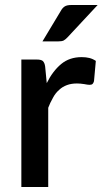

<svg xmlns="http://www.w3.org/2000/svg" viewBox="-20 -748 411 768"><path d="M160.6 -481.9 167 -415.5Q190.9 -463.9 225.1 -492.2Q258.3 -519.5 306.6 -519.5Q324.2 -519.5 337.4 -516.1Q351.1 -512.7 363.3 -504.4L356 -423.3Q353.5 -415 350.1 -412.1Q346.2 -408.7 338.4 -408.7Q331.1 -408.7 316.9 -411.6Q301.3 -414.1 287.6 -414.1Q265.1 -414.1 248 -407.7Q229.5 -400.9 216.8 -388.7Q202.1 -376 192.4 -357.9Q179.7 -335.4 172.9 -316.9V0H65.4V-509.8H127.9Q144.5 -509.8 151.4 -503.9Q158.7 -496.6 160.6 -481.9ZM266.1 -728H370.6L250 -598.6Q241.7 -589.8 234.4 -585.9Q227.1 -582.5 213.9 -582.5H149.9L222.7 -703.6Q229.5 -716.3 238.8 -722.2Q247.6 -728 266.1 -728Z"/></svg>

Font: Lato-SemiBold
Style: Regular
Weight: 500
Designer: Lukasz Dziedzic with Adam Twardoch and Botio Nikoltchev
Foundry: tyPoland Lukasz Dziedzic
Version: ""